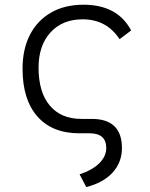

<svg xmlns="http://www.w3.org/2000/svg" viewBox="-20 -547 626 802"><path d="M340.3 234.4 312.5 181.2Q365.7 163.6 394.8 134.8Q423.8 106 423.8 71.3Q423.8 10.3 355.5 9.8H311.5Q198.2 9.8 136.2 -60.5Q74.2 -130.9 74.2 -259.8Q74.2 -341.8 105.2 -401.9Q136.2 -461.9 193.4 -494.6Q250.5 -527.3 329.1 -527.3Q470.7 -527.3 527.8 -419.9L479.5 -383.3Q425.3 -466.3 325.2 -466.3Q241.2 -466.3 191.2 -411.9Q141.1 -357.4 141.1 -264.6Q141.1 -161.6 188 -106Q234.9 -50.3 320.3 -50.3H364.3Q489.3 -49.8 489.3 71.3Q489.3 131.3 450.4 173.8Q411.6 216.3 340.3 234.4Z"/></svg>

Font: Caskaydia Cove Light
Style: Regular
Weight: 300
Monospace: yes
Designer: Aaron Bell
Foundry: Saja Typeworks
Version: Version 4.300; ttfautohint (v1.8.3)